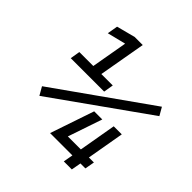

<svg xmlns="http://www.w3.org/2000/svg" viewBox="-187 -829 964 964"><g transform="rotate(45 295.5 -346.5)"><path d="M412.6 0 421.9 -51.8H262.7L263.7 -52.7L342.8 -285.6H400.4L338.4 -103H430.7L465.3 -301.8H522.5L487.8 -103H523.4L514.2 -51.8H479L469.7 0ZM70.8 -391.1 79.6 -443.4H178.7L212.4 -635.7L113.8 -611.3L123.5 -667.5L222.7 -693.4H279.8L235.8 -443.4H316.9L308.1 -391.1ZM93.3 -146 68.4 -189.5 566.9 -542.5 591.3 -500Z"/></g></svg>

Font: Cascadia Code PL Light
Style: Italic
Weight: 300
Italic angle: -10°
Monospace: yes
Designer: Aaron Bell
Foundry: Saja Typeworks
Version: Version 2404.023; ttfautohint (v1.8.4)